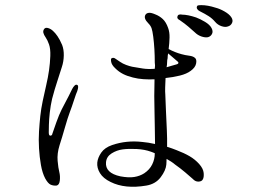

<svg xmlns="http://www.w3.org/2000/svg" viewBox="-20 -728 1040 748"><path d="M583 -130Q583 -108 573 -87.5Q563 -67 542 -53Q525 -42 503 -38.5Q481 -35 449 -41Q389 -54 393 -96Q395 -118 415 -130.5Q435 -143 458 -146Q481 -149 512 -147.5Q543 -146 568 -137Q572 -136 576 -134Q580 -132 583 -131ZM670 -490Q675 -487 675 -483Q675 -479 667 -477Q659 -475 649.5 -472Q640 -469 629 -466Q631 -476 631 -485Q631 -494 633 -501Q633 -506 633.5 -511Q634 -516 635 -520Q645 -511 655.5 -502.5Q666 -494 670 -490ZM756 -89Q740 -107 718.5 -119.5Q697 -132 668 -143Q659 -147 649.5 -150Q640 -153 631 -156Q631 -172 631 -188.5Q631 -205 630 -221Q628 -259 626.5 -297.5Q625 -336 624 -360Q623 -370 623.5 -387.5Q624 -405 625 -424Q654 -427 680.5 -433.5Q707 -440 723 -452Q741 -465 744 -480.5Q747 -496 740 -502Q733 -509 717 -511Q701 -513 687 -517Q661 -524 637 -537Q640 -560 640.5 -581.5Q641 -603 635 -619Q627 -642 614 -654Q601 -666 585 -672Q569 -679 560 -678Q551 -677 547 -671Q538 -657 558 -637Q567 -628 570.5 -618Q574 -608 577 -585Q583 -538 583 -484Q585 -474 583 -460Q557 -458 537 -461Q517 -464 495 -468Q485 -470 471.5 -475Q458 -480 448 -487Q437 -494 429.5 -499.5Q422 -505 415 -501Q411 -500 413 -487.5Q415 -475 429 -462Q443 -448 460 -439.5Q477 -431 498 -426Q517 -421 539 -419.5Q561 -418 582 -419Q582 -403 581.5 -386Q581 -369 581 -354Q581 -320 582 -291Q583 -262 583 -237Q583 -221 583.5 -203Q584 -185 584 -167Q571 -170 558.5 -172Q546 -174 534 -175Q473 -182 417 -163Q388 -153 374.5 -133.5Q361 -114 359 -95Q357 -74 369.5 -53.5Q382 -33 411 -19Q467 9 550 -5Q586 -11 606 -37.5Q626 -64 628 -87Q628 -92 628.5 -97Q629 -102 629 -109Q638 -104 646.5 -98.5Q655 -93 662 -87Q682 -73 701.5 -56.5Q721 -40 731 -31Q741 -20 753.5 -20.5Q766 -21 770 -29Q775 -37 773.5 -54Q772 -71 756 -89ZM281 -397Q276 -400 270.5 -394.5Q265 -389 261 -381Q246 -350 238 -335.5Q230 -321 220 -301Q210 -281 199.5 -251.5Q189 -222 184 -207Q183 -200 176.5 -199.5Q170 -199 170 -212Q170 -220 170.5 -241.5Q171 -263 174 -290Q177 -317 183 -343Q193 -381 204 -414Q215 -447 221 -467Q228 -488 228.5 -511.5Q229 -535 222 -553Q213 -574 204 -587Q195 -600 187 -607Q179 -615 168 -618.5Q157 -622 152 -615Q147 -608 149 -600Q151 -592 158 -582Q165 -572 171 -555Q177 -538 176 -510Q175 -482 171 -454Q167 -426 160 -396Q153 -366 146.5 -335Q140 -304 137 -276Q134 -248 132 -216Q130 -184 132 -150Q134 -116 139.5 -85Q145 -54 156 -33Q167 -13 177.5 -8.5Q188 -4 200 -5Q211 -7 213 -24.5Q215 -42 211 -58Q207 -73 204.5 -101.5Q202 -130 212 -162Q222 -193 233 -231.5Q244 -270 252 -291Q260 -312 268.5 -338.5Q277 -365 281 -373Q288 -394 281 -397ZM868 -625Q879 -628 884 -638.5Q889 -649 881 -661Q873 -673 854.5 -683.5Q836 -694 820 -698Q789 -708 764 -708Q760 -708 754.5 -707.5Q749 -707 748 -704Q745 -699 748 -693.5Q751 -688 757 -685Q779 -674 793 -665Q807 -656 818 -643Q828 -631 843 -626Q858 -621 868 -625ZM790 -583Q801 -586 806 -596Q811 -606 804 -619Q797 -632 778.5 -643Q760 -654 744 -660Q711 -671 689 -671Q686 -672 680.5 -671.5Q675 -671 673 -668Q666 -656 681 -649Q700 -636 714 -624Q728 -612 739 -602Q750 -591 764.5 -586Q779 -581 790 -583Z"/></svg>

Font: Hannari
Style: Regular
Weight: 400
Version: Version 1.12